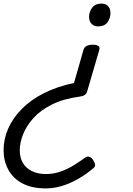

<svg xmlns="http://www.w3.org/2000/svg" viewBox="-162 -535 743 1069"><path d="M355 -286Q376 -286 385.5 -279Q395 -272 391 -258L323 -25Q319 -12 308.5 -5.5Q298 1 281 3Q191 15 127 47Q63 79 24 122.5Q-15 166 -33.5 213Q-52 260 -52 301Q-52 342 -35 371.5Q-18 401 15 417.5Q48 434 94 434Q136 434 174.5 420.5Q213 407 248 385.5Q283 364 313 342Q324 334 336.5 338.5Q349 343 357 357Q367 372 367.5 383Q368 394 356 403Q313 439 268 464Q223 489 179 501.5Q135 514 93 514Q16 514 -36.5 486.5Q-89 459 -115.5 410Q-142 361 -142 301Q-142 239 -116.5 181Q-91 123 -41 72Q9 21 82 -16Q155 -53 250 -73L303 -258Q307 -272 320 -279Q333 -286 355 -286ZM404 -515Q425 -515 439 -501.5Q453 -488 453 -462Q453 -434 436.5 -411Q420 -388 383 -388Q362 -388 348 -402Q334 -416 334 -441Q334 -469 351 -492Q368 -515 404 -515Z"/></svg>

Font: Playwrite AU NSW
Style: Regular
Weight: 400
Designer: Veronika Burian, José Scaglione
Foundry: TypeTogether
Version: Version 1.002